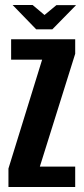

<svg xmlns="http://www.w3.org/2000/svg" viewBox="-20 -748 334 768"><path d="M13.8 0V-73.8L148.5 -509.3H24.5V-591H280.8V-532.9L139.4 -81.7H280.8V0ZM124.8 -630.7 30.5 -728H110.5L158 -688L205.8 -727.6H284.4L189.4 -630.7Z"/></svg>

Font: Alumni Sans Thin
Style: Regular
Weight: 100
Designer: Robert E. Leuschke
Foundry: Robert E. Leuschke
Version: Version 1.018